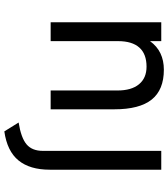

<svg xmlns="http://www.w3.org/2000/svg" viewBox="35 -598 777 887"><g transform="rotate(90 423.5 -154.5)"><path d="M83 0V-511H170V-459Q193.5 -491.5 226.5 -507.2Q259.5 -523 302 -523Q395 -523 440 -466.8Q485 -410.5 485 -294V0H398V-309Q398 -373.5 369.2 -408.2Q340.5 -443 288 -443Q229.5 -443 199.8 -409.8Q170 -376.5 170 -311V0ZM587 214 546 148Q617.5 136.5 647.2 111Q677 85.5 677 36V-511H764V4Q764 96 721.2 148.5Q678.5 201 587 214Z"/></g></svg>

Font: Undotted
Style: Regular
Weight: 400
Designer: Delve Withrington, Dave Bailey, Thomas Jockin
Foundry: Delve Fonts LLC
Version: Version 4.000